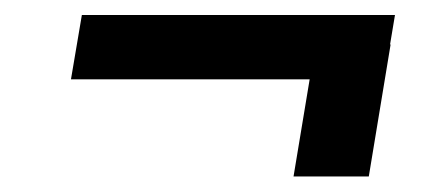

<svg xmlns="http://www.w3.org/2000/svg" viewBox="-20 -413 580 250"><path d="M494.3 -393.5H86.6L72.4 -309.7H383.2L362.2 -183.2H460.2L488.6 -355.1H487.9Z"/></svg>

Font: Magic Ui Pro
Style: Italic
Weight: 400
Italic angle: -9.39999°
Designer: Stefan Endress, Andreas Faust
Version: Version 1.000;FEAKit 1.0